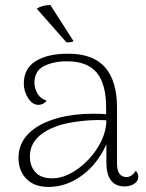

<svg xmlns="http://www.w3.org/2000/svg" viewBox="-20 -726 578 758"><path d="M526 -28Q526 -11 510 -0.5Q494 10 472 10Q436 10 418 -14Q400 -38 400 -83V-156Q364 -77 302.5 -32.5Q241 12 172 12Q115 12 84 -20Q53 -52 53 -103Q53 -159 93.5 -199.5Q134 -240 212 -261Q272 -277 348 -277Q383 -277 399 -275V-301Q399 -394 362 -439Q325 -484 244 -484Q191 -484 153.5 -465Q116 -446 116 -399Q116 -377 128.5 -356Q141 -335 164 -329Q158 -320 149 -316Q140 -312 132 -312Q108 -312 91 -338.5Q74 -365 74 -396Q74 -455 120.5 -484.5Q167 -514 250 -514Q347 -514 394.5 -460.5Q442 -407 442 -300V-80Q442 -27 480 -27Q490 -27 500 -34Q510 -41 516 -52Q526 -41 526 -28ZM400 -251Q390 -252 368 -252Q330 -252 288 -246.5Q246 -241 217 -232Q159 -214 128.5 -183Q98 -152 98 -108Q98 -71 119.5 -46.5Q141 -22 186 -22Q233 -22 282.5 -56Q332 -90 365.5 -143Q399 -196 400 -251ZM179 -706 270 -564Q268 -561 258.5 -559.5Q249 -558 242 -559L125 -692Q147 -706 179 -706Z"/></svg>

Font: Arima Madurai ExtraLight
Style: Regular
Weight: 275
Designer: Joana Correia and Natanael Gama
Foundry: NDISCOVER
Version: Version 1.019